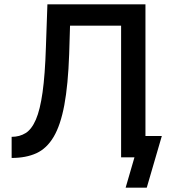

<svg xmlns="http://www.w3.org/2000/svg" viewBox="-20 -730 785 891"><path d="M542 0V-611H305L301 -479Q296 -336 278.5 -242.5Q261 -149 229 -95Q197 -41 149 -19Q101 3 34 3V-95Q71 -95 99 -112.5Q127 -130 146.5 -175Q166 -220 177.5 -301.5Q189 -383 193 -510L200 -710H655V0ZM563 141 604 0H542V-99H731L661 141Z"/></svg>

Font: Raleway SemiBold
Style: Regular
Weight: 600
Designer: Matt McInerney, Pablo Impallari, Rodrigo Fuenzalida
Foundry: Matt McInerney, Pablo Impallari, Rodrigo Fuenzalida
Version: Version 4.026